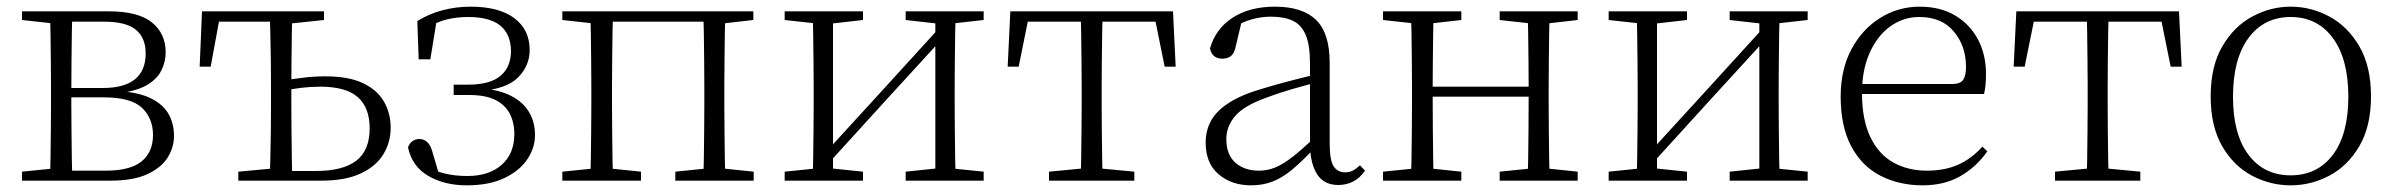

<svg xmlns="http://www.w3.org/2000/svg" viewBox="-20 -542 7185 576"><path d="M46 0V-27L155 -38L163 -30H297Q371 -30 405 -58Q439 -86 439 -137Q439 -187 406 -218.5Q373 -250 290 -250H163V-278H288Q417 -278 417 -382Q417 -428 388 -452.5Q359 -477 291 -477H163L155 -470L46 -482V-508H306Q395 -508 436 -474.5Q477 -441 477 -385Q477 -356 463.5 -329.5Q450 -303 417.5 -285Q385 -267 328 -262L331 -269Q392 -266 429.5 -248.5Q467 -231 484.5 -202Q502 -173 502 -134Q502 -100 483 -69.5Q464 -39 422 -19.5Q380 0 310 0ZM130 0Q131 -24 131.5 -64.5Q132 -105 132.5 -148.5Q133 -192 133 -226V-283Q133 -316 132.5 -359.5Q132 -403 131.5 -443.5Q131 -484 130 -508H197Q196 -484 195.5 -443Q195 -402 194.5 -355Q194 -308 194 -267V-226Q194 -192 194.5 -148.5Q195 -105 195.5 -64.5Q196 -24 197 0Z M824 0V-29H926Q1009 -29 1049 -60Q1089 -91 1089 -157Q1089 -219 1053.5 -250.5Q1018 -282 941 -282Q912 -282 883.5 -278.5Q855 -275 826 -269V-300Q858 -305 890.5 -309Q923 -313 956 -313Q1026 -313 1069 -292.5Q1112 -272 1132 -237Q1152 -202 1152 -159Q1152 -115 1130 -79Q1108 -43 1062 -21.5Q1016 0 943 0ZM789 0Q790 -24 791 -64.5Q792 -105 792.5 -148.5Q793 -192 793 -226V-283Q793 -316 792.5 -359.5Q792 -403 791 -443.5Q790 -484 789 -508H857Q856 -484 855.5 -443.5Q855 -403 854.5 -359.5Q854 -316 854 -283V-226Q854 -192 854.5 -148.5Q855 -105 855.5 -64.5Q856 -24 857 0ZM579 -342 586 -508H824V-477H611L642 -505L612 -342ZM695 0V-27L814 -38H824V0ZM824 -470V-508H952V-482L838 -470Z M1380 14Q1313 14 1264.5 -14.5Q1216 -43 1204 -100Q1209 -113 1218 -119Q1227 -125 1238 -125Q1252 -125 1262 -115.5Q1272 -106 1277 -87L1300 -9L1255 -45Q1286 -28 1316 -21Q1346 -14 1382 -14Q1447 -14 1485 -47.5Q1523 -81 1523 -140Q1523 -175 1509 -201.5Q1495 -228 1465.5 -242.5Q1436 -257 1387 -257H1341V-288H1384Q1450 -288 1481.5 -314.5Q1513 -341 1513 -390Q1512 -440 1480.5 -465.5Q1449 -491 1384 -491Q1350 -491 1319.5 -483.5Q1289 -476 1259 -456L1291 -487L1271 -364H1236L1232 -479Q1268 -501 1308.5 -511.5Q1349 -522 1392 -522Q1477 -522 1523 -487.5Q1569 -453 1569 -392Q1569 -345 1534.5 -310Q1500 -275 1420 -269L1422 -277Q1477 -273 1513 -254.5Q1549 -236 1567 -206Q1585 -176 1585 -137Q1585 -98 1561.5 -63.5Q1538 -29 1492.5 -7.5Q1447 14 1380 14Z M1751 0Q1752 -24 1752.5 -64.5Q1753 -105 1753.5 -148.5Q1754 -192 1754 -226V-283Q1754 -316 1753.5 -359.5Q1753 -403 1752.5 -443.5Q1752 -484 1751 -508H1819Q1818 -484 1817.5 -443.5Q1817 -403 1816.5 -359.5Q1816 -316 1816 -283V-226Q1816 -192 1816.5 -148.5Q1817 -105 1817.5 -64.5Q1818 -24 1819 0ZM2090 0Q2091 -24 2091.5 -64.5Q2092 -105 2092.5 -148.5Q2093 -192 2093 -226V-283Q2093 -316 2092.5 -359.5Q2092 -403 2091.5 -443.5Q2091 -484 2090 -508H2156Q2155 -484 2154.5 -443.5Q2154 -403 2153.5 -359.5Q2153 -316 2153 -283V-226Q2153 -192 2153.5 -148.5Q2154 -105 2154.5 -64.5Q2155 -24 2156 0ZM1667 0V-27L1776 -38H1796L1903 -27V0ZM2006 0V-27L2114 -38H2135L2241 -27V0ZM1667 -482V-508H1784V-470H1776ZM2123 -470V-508H2240V-482L2135 -470ZM1784 -477V-508H2123V-477Z M2334 0V-27L2442 -38H2463L2569 -27V0ZM2697 0V-27L2802 -38H2823L2931 -27V0ZM2418 0Q2419 -24 2419.5 -64.5Q2420 -105 2420.5 -148.5Q2421 -192 2421 -226V-283Q2421 -316 2420.5 -359.5Q2420 -403 2419.5 -443.5Q2419 -484 2418 -508H2479V0ZM2459 -45 2429 -61H2435L2619 -262L2804 -465L2832 -447H2826L2642 -246ZM2786 0V-508H2847Q2846 -484 2845.5 -443.5Q2845 -403 2844.5 -359.5Q2844 -316 2844 -283V-226Q2844 -192 2844.5 -148.5Q2845 -105 2845.5 -64.5Q2846 -24 2847 0ZM2334 -482V-508H2569V-482L2464 -470H2443ZM2697 -482V-508H2931V-482L2824 -470H2803Z M3003 -342 3011 -508H3499L3507 -342H3474L3441 -505L3474 -477H3036L3069 -505L3036 -342ZM3127 0V-27L3243 -38H3267L3383 -27V0ZM3222 0Q3223 -24 3223.5 -64.5Q3224 -105 3224.5 -148.5Q3225 -192 3225 -226V-283Q3225 -316 3224.5 -359.5Q3224 -403 3223.5 -443.5Q3223 -484 3222 -508H3288Q3287 -484 3286.5 -443.5Q3286 -403 3285.5 -359.5Q3285 -316 3285 -283V-226Q3285 -192 3285.5 -148.5Q3286 -105 3286.5 -64.5Q3287 -24 3288 0Z M3733 14Q3675 14 3636 -19Q3597 -52 3597 -114Q3597 -151 3613.5 -180.5Q3630 -210 3667.5 -234Q3705 -258 3767 -276Q3810 -289 3854.5 -300.5Q3899 -312 3939 -321V-297Q3899 -287 3857.5 -275Q3816 -263 3779 -249Q3712 -225 3685.5 -194Q3659 -163 3659 -125Q3659 -78 3686 -54Q3713 -30 3757 -30Q3782 -30 3805.5 -39.5Q3829 -49 3858.5 -72Q3888 -95 3928 -134L3934 -89H3915Q3883 -55 3855 -32Q3827 -9 3798 2.5Q3769 14 3733 14ZM3995 13Q3953 13 3932.5 -17.5Q3912 -48 3910 -102V-106V-350Q3910 -407 3897 -437.5Q3884 -468 3858 -480Q3832 -492 3792 -492Q3762 -492 3732 -483Q3702 -474 3670 -454L3706 -482L3687 -402Q3683 -382 3673 -374Q3663 -366 3647 -366Q3616 -366 3610 -397Q3627 -456 3678 -489Q3729 -522 3805 -522Q3887 -522 3928 -482.5Q3969 -443 3969 -354V-113Q3969 -61 3981 -43Q3993 -25 4015 -25Q4028 -25 4038 -30Q4048 -35 4060 -46L4075 -30Q4060 -8 4039.5 2.5Q4019 13 3995 13Z M4213 0Q4214 -24 4214.5 -64.5Q4215 -105 4215.5 -148.5Q4216 -192 4216 -226V-283Q4216 -316 4215.5 -359.5Q4215 -403 4214.5 -443.5Q4214 -484 4213 -508H4281Q4280 -484 4279.5 -443Q4279 -402 4278.5 -357Q4278 -312 4278 -275V-256Q4278 -207 4278.5 -157Q4279 -107 4279.5 -65.5Q4280 -24 4281 0ZM4562 0Q4564 -24 4564.5 -65.5Q4565 -107 4565.5 -157Q4566 -207 4566 -256V-275Q4566 -312 4565.5 -357Q4565 -402 4564.5 -443Q4564 -484 4562 -508H4629Q4628 -484 4627.5 -443.5Q4627 -403 4626.5 -359.5Q4626 -316 4626 -283V-226Q4626 -192 4626.5 -148.5Q4627 -105 4627.5 -64.5Q4628 -24 4629 0ZM4129 0V-27L4238 -38H4258L4364 -27V0ZM4129 -482V-508H4364V-482L4258 -470H4238ZM4479 0V-27L4587 -38H4608L4713 -27V0ZM4479 -482V-508H4713V-482L4608 -470H4587ZM4246 -252V-282H4596V-252Z M4806 0V-27L4914 -38H4935L5041 -27V0ZM5169 0V-27L5274 -38H5295L5403 -27V0ZM4890 0Q4891 -24 4891.5 -64.5Q4892 -105 4892.5 -148.5Q4893 -192 4893 -226V-283Q4893 -316 4892.5 -359.5Q4892 -403 4891.5 -443.5Q4891 -484 4890 -508H4951V0ZM4931 -45 4901 -61H4907L5091 -262L5276 -465L5304 -447H5298L5114 -246ZM5258 0V-508H5319Q5318 -484 5317.5 -443.5Q5317 -403 5316.5 -359.5Q5316 -316 5316 -283V-226Q5316 -192 5316.5 -148.5Q5317 -105 5317.5 -64.5Q5318 -24 5319 0ZM4806 -482V-508H5041V-482L4936 -470H4915ZM5169 -482V-508H5403V-482L5296 -470H5275Z M5748 14Q5677 14 5621 -15Q5565 -44 5533.5 -103.5Q5502 -163 5502 -252Q5502 -334 5534.5 -394.5Q5567 -455 5621 -488.5Q5675 -522 5739 -522Q5801 -522 5845.5 -495.5Q5890 -469 5914 -423.5Q5938 -378 5938 -320Q5938 -283 5932 -260H5532V-290H5837Q5861 -290 5869.5 -302.5Q5878 -315 5878 -341Q5878 -404 5841.5 -447.5Q5805 -491 5738 -491Q5690 -491 5651 -463Q5612 -435 5589 -383.5Q5566 -332 5566 -263Q5566 -183 5591 -131Q5616 -79 5660 -54.5Q5704 -30 5761 -30Q5814 -30 5854.5 -48Q5895 -66 5927 -102L5942 -88Q5909 -41 5861 -13.5Q5813 14 5748 14Z M6021 -342 6029 -508H6517L6525 -342H6492L6459 -505L6492 -477H6054L6087 -505L6054 -342ZM6145 0V-27L6261 -38H6285L6401 -27V0ZM6240 0Q6241 -24 6241.5 -64.5Q6242 -105 6242.5 -148.5Q6243 -192 6243 -226V-283Q6243 -316 6242.5 -359.5Q6242 -403 6241.5 -443.5Q6241 -484 6240 -508H6306Q6305 -484 6304.5 -443.5Q6304 -403 6303.5 -359.5Q6303 -316 6303 -283V-226Q6303 -192 6303.5 -148.5Q6304 -105 6304.5 -64.5Q6305 -24 6306 0Z M6852 14Q6791 14 6736 -15Q6681 -44 6646.5 -103.5Q6612 -163 6612 -253Q6612 -343 6647 -403Q6682 -463 6737 -492.5Q6792 -522 6852 -522Q6913 -522 6968 -492.5Q7023 -463 7058 -403Q7093 -343 7093 -253Q7093 -163 7058 -103.5Q7023 -44 6968 -15Q6913 14 6852 14ZM6852 -16Q6932 -16 6978.5 -77.5Q7025 -139 7025 -252Q7025 -365 6978.5 -428Q6932 -491 6852 -491Q6772 -491 6725.5 -428Q6679 -365 6679 -252Q6679 -139 6725.5 -77.5Q6772 -16 6852 -16Z"/></svg>

Font: Noto Serif JP ExtraLight
Style: Regular
Weight: 200
Designer: Ryoko NISHIZUKA  (kana & ideographs); Frank Grießhammer (Latin, Greek & Cyrillic); Wenlong ZHANG  (bopomofo); Sandoll Co
Foundry: Adobe
Version: Version 2.002-H1;hotconv 1.1.0;makeotfexe 2.6.0